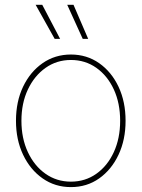

<svg xmlns="http://www.w3.org/2000/svg" viewBox="-20 -762 584 792"><path d="M272.5 9.8Q207 9.8 155.8 -26.1Q104.5 -62 75.2 -123.8Q45.9 -185.5 45.9 -263.7Q45.9 -342.8 75.2 -404.3Q104.5 -465.8 155.8 -501.5Q207 -537.1 272.5 -537.1Q337.9 -537.1 388.9 -501.5Q439.9 -465.8 469 -404.1Q498 -342.3 498 -263.7Q498 -185.5 469 -123.8Q439.9 -62 389.2 -26.1Q338.4 9.8 272.5 9.8ZM272.5 -12.7Q331.5 -12.7 377.4 -45.2Q423.3 -77.6 449.5 -134.5Q475.6 -191.4 475.6 -263.7Q475.6 -336.4 449.5 -393.1Q423.3 -449.7 377.4 -482.2Q331.5 -514.6 272.5 -514.6Q213.9 -514.6 167.7 -481.9Q121.6 -449.2 95 -392.8Q68.4 -336.4 68.4 -263.7Q68.4 -191.4 95 -134.5Q121.6 -77.6 167.7 -45.2Q213.9 -12.7 272.5 -12.7ZM321.3 -601.6 257.3 -742.2H283.2L343.8 -601.6ZM205.6 -601.6 127 -742.2H154.3L228 -601.6Z"/></svg>

Font: Inter 24pt Thin
Style: Regular
Weight: 250
Designer: Rasmus Andersson
Foundry: rsms
Version: Version 4.001;git-66647c0bb